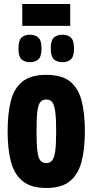

<svg xmlns="http://www.w3.org/2000/svg" viewBox="-20 -927 461 957"><path d="M18 -273Q18 -361 34 -424Q50 -487 92 -520.5Q134 -554 211 -554Q288 -554 329.5 -520.5Q371 -487 387 -424Q403 -361 403 -273Q403 -184 386.5 -121Q370 -58 328.5 -24Q287 10 211 10Q135 10 93 -24Q51 -58 34.5 -121Q18 -184 18 -273ZM162 -273Q162 -206 166.5 -172Q171 -138 182 -126Q193 -114 211 -114Q228 -114 239 -126Q250 -138 255 -172Q260 -206 260 -273Q260 -339 255 -373Q250 -407 239.5 -419Q229 -431 211 -431Q192 -431 181.5 -419Q171 -407 166.5 -373Q162 -339 162 -273ZM291 -617Q264 -617 248.5 -631.5Q233 -646 233 -685Q233 -725 248.5 -739.5Q264 -754 291 -754Q318 -754 333.5 -739.5Q349 -725 349 -685Q349 -646 333.5 -631.5Q318 -617 291 -617ZM129 -617Q102 -617 87 -631.5Q72 -646 72 -685Q72 -725 87 -739.5Q102 -754 129 -754Q156 -754 171.5 -739.5Q187 -725 187 -685Q187 -646 171.5 -631.5Q156 -617 129 -617ZM91 -798V-907H330V-798Z"/></svg>

Font: Georama Condensed
Style: Bold
Weight: 700
Width: 3
Designer: Jean-Baptiste Levee
Foundry: Production Type
Version: Version 1.000